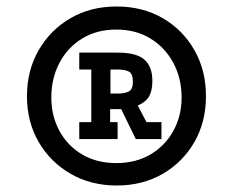

<svg xmlns="http://www.w3.org/2000/svg" viewBox="-20 -632 718 591"><path d="M339 -61Q260 -61 197.5 -97Q135 -133 99 -195Q63 -257 63 -336Q63 -415 99 -477.5Q135 -540 197 -576Q259 -612 339 -612Q419 -612 481 -576Q543 -540 578.5 -477.5Q614 -415 614 -336Q614 -257 578.5 -195Q543 -133 481 -97Q419 -61 339 -61ZM338 -130Q398 -130 443 -156.5Q488 -183 513.5 -229Q539 -275 539 -332Q539 -391 513.5 -438.5Q488 -486 443 -513.5Q398 -541 338 -541Q278 -541 233 -513.5Q188 -486 163 -438.5Q138 -391 138 -332Q138 -275 163 -229Q188 -183 233 -156.5Q278 -130 338 -130ZM224 -204V-256H261V-418H224V-470H343Q400 -470 424.5 -448.5Q449 -427 449 -383Q449 -353 439 -335.5Q429 -318 404 -307L431 -256H477V-204H398L353 -296H319V-256H342V-204ZM320 -344H342Q364 -344 376.5 -350.5Q389 -357 389 -380Q389 -405 377 -411.5Q365 -418 342 -418H320Z"/></svg>

Font: Podkova
Style: Bold
Weight: 700
Designer: Ilya Yudin
Foundry: Cyreal (www.cyreal.org)
Version: Version 2.102; ttfautohint (v1.8.1.43-b0c9)